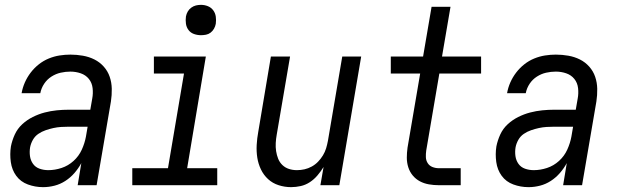

<svg xmlns="http://www.w3.org/2000/svg" viewBox="-20 -763 2540 791"><path d="M157 8Q125 8 95 -3Q65 -14 47 -38.5Q29 -63 24.5 -95.5Q20 -128 25 -160Q30 -185 41 -209Q52 -233 71.5 -251Q91 -269 115 -281Q139 -293 164 -299.5Q189 -306 214 -308.5Q239 -311 264 -311H352L360 -357Q364 -378 361.5 -400Q359 -422 346 -438Q333 -454 312.5 -461Q292 -468 270 -468Q250 -468 230 -463.5Q210 -459 192 -447.5Q174 -436 162 -418Q150 -400 146 -379H69Q73 -402 82.5 -423.5Q92 -445 106.5 -464Q121 -483 140 -498Q159 -513 181 -522Q203 -531 225.5 -534.5Q248 -538 270 -538Q296 -538 321.5 -533.5Q347 -529 369 -518Q391 -507 407.5 -488.5Q424 -470 432 -446.5Q440 -423 440.5 -397Q441 -371 437 -345L378 0H300L315 -91Q303 -69 286.5 -50Q270 -31 249 -17.5Q228 -4 204.5 2Q181 8 158 8ZM179 -62Q206 -62 233.5 -71Q261 -80 283 -100Q305 -120 317 -146.5Q329 -173 334 -200L341 -241H264Q248 -241 232 -240Q216 -239 200 -235.5Q184 -232 168 -226.5Q152 -221 138 -211.5Q124 -202 115.5 -187Q107 -172 104 -156Q101 -138 103.5 -120Q106 -102 116 -88Q126 -74 143 -68Q160 -62 179 -62Z M525 0V-70H672L738 -460H614V-530H828L751 -70H875V0ZM808 -618Q793 -618 779 -623Q765 -628 756.5 -639.5Q748 -651 746 -665.5Q744 -680 746 -695Q748 -706 753.5 -715.5Q759 -725 768 -731.5Q777 -738 787 -740.5Q797 -743 808 -743Q823 -743 836.5 -737.5Q850 -732 858.5 -720.5Q867 -709 869 -694.5Q871 -680 869 -665Q867 -654 861.5 -644.5Q856 -635 847.5 -628.5Q839 -622 828.5 -620Q818 -618 808 -618Z M1179 8Q1153 8 1128 0Q1103 -8 1084.5 -25Q1066 -42 1055 -65Q1044 -88 1040 -113.5Q1036 -139 1037.5 -166Q1039 -193 1044 -220L1096 -530H1175L1120 -208Q1117 -191 1116 -174Q1115 -157 1117.5 -140.5Q1120 -124 1126 -109Q1132 -94 1143.5 -83Q1155 -72 1170.5 -67Q1186 -62 1203 -62Q1219 -62 1234.5 -65.5Q1250 -69 1264.5 -77Q1279 -85 1290.5 -97Q1302 -109 1310.5 -123Q1319 -137 1323.5 -152Q1328 -167 1331 -183L1390 -530H1468L1378 0H1300L1313 -75Q1302 -57 1288 -40.5Q1274 -24 1256.5 -12.5Q1239 -1 1219 3.5Q1199 8 1179 8Z M1788 0Q1767 0 1747 -3.5Q1727 -7 1710 -16Q1693 -25 1680.5 -40Q1668 -55 1662 -74Q1656 -93 1656 -113.5Q1656 -134 1659 -155L1711 -460H1590V-530H1723L1758 -735H1836L1801 -530H1962V-460H1790L1736 -143Q1734 -129 1734.5 -115.5Q1735 -102 1742 -91Q1749 -80 1761.5 -75Q1774 -70 1788 -70H1878V0Z M2157 8Q2125 8 2095 -3Q2065 -14 2047 -38.5Q2029 -63 2024.5 -95.5Q2020 -128 2025 -160Q2030 -185 2041 -209Q2052 -233 2071.5 -251Q2091 -269 2115 -281Q2139 -293 2164 -299.5Q2189 -306 2214 -308.5Q2239 -311 2264 -311H2352L2360 -357Q2364 -378 2361.5 -400Q2359 -422 2346 -438Q2333 -454 2312.5 -461Q2292 -468 2270 -468Q2250 -468 2230 -463.5Q2210 -459 2192 -447.5Q2174 -436 2162 -418Q2150 -400 2146 -379H2069Q2073 -402 2082.5 -423.5Q2092 -445 2106.5 -464Q2121 -483 2140 -498Q2159 -513 2181 -522Q2203 -531 2225.5 -534.5Q2248 -538 2270 -538Q2296 -538 2321.5 -533.5Q2347 -529 2369 -518Q2391 -507 2407.5 -488.5Q2424 -470 2432 -446.5Q2440 -423 2440.5 -397Q2441 -371 2437 -345L2378 0H2300L2315 -91Q2303 -69 2286.5 -50Q2270 -31 2249 -17.5Q2228 -4 2204.5 2Q2181 8 2158 8ZM2179 -62Q2206 -62 2233.5 -71Q2261 -80 2283 -100Q2305 -120 2317 -146.5Q2329 -173 2334 -200L2341 -241H2264Q2248 -241 2232 -240Q2216 -239 2200 -235.5Q2184 -232 2168 -226.5Q2152 -221 2138 -211.5Q2124 -202 2115.5 -187Q2107 -172 2104 -156Q2101 -138 2103.5 -120Q2106 -102 2116 -88Q2126 -74 2143 -68Q2160 -62 2179 -62Z"/></svg>

Font: iosevka_custom_sans_ss08
Style: Italic
Weight: 400
Italic angle: -10°
Designer: Belleve Invis
Foundry: Belleve Invis
Version: Version 10.3.0; ttfautohint (v1.8.3)